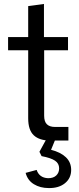

<svg xmlns="http://www.w3.org/2000/svg" viewBox="-20 -713 399 974"><path d="M235 0Q180 0 151.5 -26.5Q123 -53 123 -113V-458H21V-525H123V-682L203 -693V-525H325V-458H204V-126Q204 -96 218 -82.5Q232 -69 259 -69H327V0ZM227 241Q184 241 152 221.5Q120 202 110 164L166 149Q172 168 186.5 179Q201 190 224 191Q251 191 265.5 177Q280 163 280 141Q280 116 259 102Q238 88 191 79L180 57L219 -14H264L239 47Q287 59 314 84.5Q341 110 341 149Q341 191 309.5 216.5Q278 242 227 241Z"/></svg>

Font: Mona Sans ExtraLight
Style: Regular
Weight: 400
Version: Version 2.000